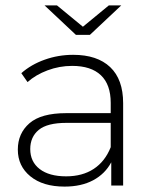

<svg xmlns="http://www.w3.org/2000/svg" viewBox="-20 -687 538 711"><path d="M436 -305V0H392V-86Q369 -43 325 -19.5Q281 4 219 4Q139 4 92.5 -34Q46 -72 46 -133Q46 -193 89 -230.5Q132 -268 225 -268H390V-306Q390 -374 353.5 -408.5Q317 -443 247 -443Q200 -443 156 -426.5Q112 -410 82 -383L59 -416Q95 -448 145.5 -466Q196 -484 251 -484Q340 -484 388 -438.5Q436 -393 436 -305ZM390 -142V-232H226Q155 -232 123.5 -206Q92 -180 92 -135Q92 -88 127 -61Q162 -34 225 -34Q285 -34 327 -61.5Q369 -89 390 -142ZM429 -667 313 -558H261L145 -667H191L287 -588L383 -667Z"/></svg>

Font: Montserrat Ace
Style: Light
Weight: 300
Designer: Julieta Ulanovsky
Foundry: Julieta Ulanovsky
Version: Version 1